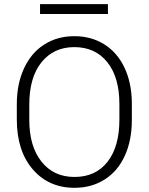

<svg xmlns="http://www.w3.org/2000/svg" viewBox="-20 -895 717 925"><path d="M615.2 -316.9Q615.2 -218.8 581.3 -144.5Q547.4 -70.3 484.4 -30.3Q421.4 9.8 338.9 9.8Q214.4 9.8 137.7 -79.3Q61 -168.5 61 -319.8V-393.1Q61 -490.2 95.5 -565.2Q129.9 -640.1 192.9 -680.4Q255.9 -720.7 337.9 -720.7Q419.9 -720.7 482.7 -681.2Q545.4 -641.6 579.6 -569.3Q613.8 -497.1 615.2 -401.9ZM555.2 -394Q555.2 -522.5 497.1 -595.2Q439 -668 337.9 -668Q238.8 -668 179.9 -595Q121.1 -522 121.1 -391.1V-316.9Q121.1 -190.4 179.7 -116.5Q238.3 -42.5 338.9 -42.5Q440.9 -42.5 498 -115.5Q555.2 -188.5 555.2 -318.8ZM500 -827.6H172.9V-875H500Z"/></svg>

Font: RobotoInd Light
Style: Regular
Weight: 300
Designer: Google
Version: Version 2.001151; 2014